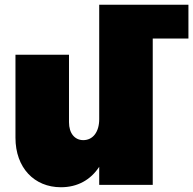

<svg xmlns="http://www.w3.org/2000/svg" viewBox="-20 -777 812 807"><path d="M772 -757H397V-276C397 -223 371 -188 330 -188C294 -188 270 -217 270 -263V-547H45V-198C45 -72 124 10 236 10C306 10 361 -21 397 -76V0H622V-615H772Z"/></svg>

Font: Montserrat arm Black
Style: Regular
Weight: 900
Designer: Julieta Ulanovsky
Foundry: Julieta Ulanovsky
Version: Version 6.000;PS 006.000;hotconv 1.0.88;makeotf.lib2.5.64775